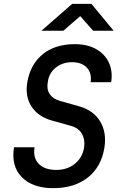

<svg xmlns="http://www.w3.org/2000/svg" viewBox="-20 -970 640 1000"><path d="M257 10Q150 10 93.5 -47.5Q37 -105 53 -203H160Q151 -148 182 -116.5Q213 -85 273 -85Q331 -85 370.5 -117.5Q410 -150 418 -202Q424 -242 407 -272.5Q390 -303 351 -314L251 -342Q179 -362 144.5 -414.5Q110 -467 122 -541Q138 -635 202.5 -687.5Q267 -740 370 -740Q434 -740 479.5 -715Q525 -690 546.5 -645Q568 -600 559 -542H452Q459 -589 432.5 -617.5Q406 -646 355 -646Q305 -646 270 -617.5Q235 -589 229 -543Q222 -506 238.5 -480.5Q255 -455 291 -445L393 -416Q467 -395 501.5 -338Q536 -281 524 -202Q508 -101 437.5 -45.5Q367 10 257 10ZM196 -810 356 -950H456L572 -810H465L398 -886L310 -810Z"/></svg>

Font: JetBrains Mono NL SemiBold
Style: Italic
Weight: 600
Italic angle: -9°
Monospace: yes
Designer: Philipp Nurullin, Konstantin Bulenkov
Foundry: JetBrains
Version: Version 2.305; ttfautohint (v1.8.4.7-5d5b)